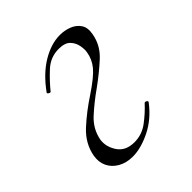

<svg xmlns="http://www.w3.org/2000/svg" viewBox="-127 -481 576 576"><g transform="rotate(-45 161.0 -192.5)"><path d="M111 14Q84 14 64 2.5Q44 -9 35 -28Q26 -47 30 -71Q38 -115 73.5 -147.5Q109 -180 152 -208Q197 -238 214 -258.5Q231 -279 235 -305Q237 -316 234 -332Q231 -348 219.5 -360Q208 -372 182 -372Q147 -372 121 -348Q95 -324 74 -298Q72 -296 67 -299Q62 -302 64 -305Q98 -352 137.5 -375.5Q177 -399 214 -399Q234 -399 252 -392Q270 -385 280 -370Q290 -355 285 -330Q278 -291 247.5 -263Q217 -235 181 -209Q144 -183 114.5 -156Q85 -129 78 -91Q74 -64 91 -38.5Q108 -13 145 -13Q177 -13 203 -32.5Q229 -52 250 -75Q253 -77 257.5 -74.5Q262 -72 260 -68Q229 -27 187.5 -6.5Q146 14 111 14Z"/></g></svg>

Font: Cormorant Light
Style: Italic
Weight: 300
Italic angle: -10°
Designer: Christian Thalmann (Catharsis Fonts)
Foundry: Catharsis Fonts
Version: Version 4.000